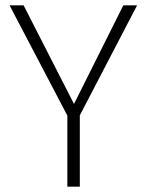

<svg xmlns="http://www.w3.org/2000/svg" viewBox="-20 -704 553 724"><path d="M281 -269V0H234V-268L16 -684H69L259 -312L445 -684H497Z"/></svg>

Font: FiraGO ExtraLight
Style: Regular
Weight: 200
Designer: bBox Type
Foundry: bBox Type GmbH
Version: Version 1.001